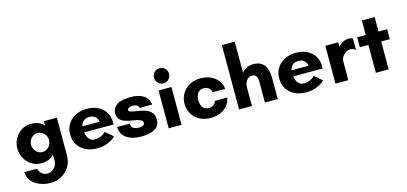

<svg xmlns="http://www.w3.org/2000/svg" viewBox="-78 -1330 4585 2161"><g transform="rotate(-15 2214.0 -250.0)"><path d="M42 56H192Q200 94 227.5 116.5Q255 139 292 139Q324 139 350 121.5Q376 104 390.5 76Q405 48 405 16V-54Q384 -22 342 -6Q300 10 254 10Q193 10 143 -22Q93 -54 64 -107Q35 -160 35 -221Q35 -282 64 -334.5Q93 -387 143 -419Q193 -451 254 -451Q300 -451 337.5 -436.5Q375 -422 405 -387V-441H555V-1Q555 70 520.5 127.5Q486 185 427.5 217.5Q369 250 300 250Q237 250 179 228.5Q121 207 83 163.5Q45 120 42 56ZM405 -221Q405 -250 391 -275.5Q377 -301 353 -316Q329 -331 300 -331Q271 -331 247 -316Q223 -301 209 -275.5Q195 -250 195 -221Q195 -192 209 -166.5Q223 -141 247 -125.5Q271 -110 300 -110Q329 -110 353 -125.5Q377 -141 391 -166.5Q405 -192 405 -221Z M650 -220Q650 -288 683 -340.5Q716 -393 774.5 -422Q833 -451 907 -451Q975 -451 1031 -424.5Q1087 -398 1119.5 -348Q1152 -298 1152 -230V-202H779V-273H1008Q1005 -295 993.5 -313.5Q982 -332 961 -343.5Q940 -355 910 -355Q875 -355 851.5 -340.5Q828 -326 817 -300Q806 -274 806 -239Q806 -195 818 -162.5Q830 -130 852.5 -112Q875 -94 904 -94Q946 -94 981.5 -110.5Q1017 -127 1033 -148L1121 -72Q1090 -37 1031.5 -13.5Q973 10 907 10Q831 10 773 -18.5Q715 -47 682.5 -99Q650 -151 650 -220Z M1182 -164H1331Q1331 -121 1358.5 -107.5Q1386 -94 1423 -94Q1450 -94 1468 -104Q1486 -114 1486 -131Q1486 -151 1469 -162.5Q1452 -174 1419 -182Q1392 -188 1374 -190Q1327 -198 1297 -206.5Q1267 -215 1244 -230Q1201 -258 1201 -311Q1201 -379 1254.5 -415Q1308 -451 1416 -451Q1507 -451 1564 -415.5Q1621 -380 1630 -307H1483Q1480 -331 1459 -341Q1438 -351 1412 -351Q1389 -351 1370.5 -341Q1352 -331 1352 -317Q1352 -303 1370.5 -295.5Q1389 -288 1427 -283L1444 -280Q1482 -274 1508.5 -268Q1535 -262 1558 -251Q1637 -216 1637 -132Q1637 -58 1579.5 -24Q1522 10 1420 10Q1316 10 1252 -32.5Q1188 -75 1182 -164Z M1740 -441H1890V0H1740ZM1727 -592Q1727 -629 1752.4 -654.5Q1777.8 -680 1815 -680Q1851 -680 1877 -654.5Q1903 -629 1903 -592Q1903 -556 1877 -530Q1851 -504 1815 -504Q1777.8 -504 1752.4 -530Q1727 -556 1727 -592Z M1983 -220Q1983 -283 2014 -336Q2045 -389 2100.5 -420Q2156 -451 2228 -451Q2297 -451 2350.5 -426Q2404 -401 2434.5 -358Q2465 -315 2469 -264H2320Q2318 -296 2295 -315Q2272 -334 2233 -334Q2201 -334 2181 -316.5Q2161 -299 2152 -273Q2143 -247 2143 -219Q2143 -190 2151.5 -164Q2160 -138 2180 -121Q2200 -104 2233 -104Q2269 -104 2292.5 -119.5Q2316 -135 2320 -164H2466Q2458 -115 2427 -75Q2396 -35 2344.5 -12.5Q2293 10 2228 10Q2154 10 2098 -21Q2042 -52 2012.5 -104Q1983 -156 1983 -220Z M2560 -750H2710V-387Q2733 -417 2768 -434Q2803 -451 2845 -451Q2930 -451 2970.5 -397.5Q3011 -344 3011 -250V0H2861V-250Q2861 -290 2845 -310Q2829 -330 2794 -330Q2771 -330 2751.5 -315Q2732 -300 2721 -275Q2710 -250 2710 -220V0H2560Z M3086 -220Q3086 -288 3119 -340.5Q3152 -393 3210.5 -422Q3269 -451 3343 -451Q3411 -451 3467 -424.5Q3523 -398 3555.5 -348Q3588 -298 3588 -230V-202H3215V-273H3444Q3441 -295 3429.5 -313.5Q3418 -332 3397 -343.5Q3376 -355 3346 -355Q3311 -355 3287.5 -340.5Q3264 -326 3253 -300Q3242 -274 3242 -239Q3242 -195 3254 -162.5Q3266 -130 3288.5 -112Q3311 -94 3340 -94Q3382 -94 3417.5 -110.5Q3453 -127 3469 -148L3557 -72Q3526 -37 3467.5 -13.5Q3409 10 3343 10Q3267 10 3209 -18.5Q3151 -47 3118.5 -99Q3086 -151 3086 -220Z M3683 -441H3833V-387Q3852 -414 3886 -432.5Q3920 -451 3959 -451Q3969 -451 3982 -448Q3995 -445 4004 -441V-305Q3983 -330 3942 -330Q3915 -330 3889.5 -313.5Q3864 -297 3848.5 -271.5Q3833 -246 3833 -220V0H3683Z M4154 -325H4054V-441H4154V-609H4303V-441H4403V-325H4303V0H4154Z"/></g></svg>

Font: Teachers[wght]
Style: Regular
Weight: 400
Designer: Alfredo Marco Pradil & Chank Diesel
Version: Version 1.000;Glyphs 3.1.2 (3151)